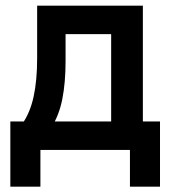

<svg xmlns="http://www.w3.org/2000/svg" viewBox="-20 -538 626 689"><path d="M163.6 -80.1 59.1 -92.3Q87.9 -132.8 100.6 -191.2Q113.3 -249.5 113.3 -329.1V-517.6H215.3V-318.8Q215.3 -241.7 203.6 -182.4Q191.9 -123 163.6 -80.1ZM17.1 131.8V-72.8H125V131.8ZM446.3 131.8V-72.8H554.2V131.8ZM378.9 0V-517.6H492.7V0ZM166.5 -415.5V-517.6H441.9V-415.5ZM554.2 -102.1V0H17.1V-102.1Z"/></svg>

Font: Cascadia Code Medium
Style: Regular
Weight: 500
Monospace: yes
Designer: Aaron Bell
Foundry: Saja Typeworks
Version: Version 2407.024